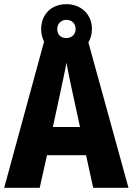

<svg xmlns="http://www.w3.org/2000/svg" viewBox="-20 -899 635 919"><path d="M426 0H595L403 -696C414 -714 420 -736 420 -761C420 -829 369 -879 298 -879C225 -879 177 -830 177 -759C177 -737 182 -717 191 -700L0 0H170L205 -156H392ZM298 -717C269 -717 254 -734 254 -760C254 -786 273 -804 298 -804C324 -804 342 -786 342 -760C342 -734 323 -717 298 -717ZM326 -461 363 -291H233L270 -462C278 -501 292 -563 298 -599C305 -559 316 -507 326 -461Z"/></svg>

Font: Noto Sans Sinhala UI Condensed ExtraBold
Style: Regular
Weight: 800
Width: 3
Designer: Jelle Bosma - Monotype Design Team
Foundry: Monotype Imaging Inc.
Version: Version 2.006